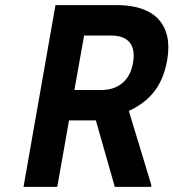

<svg xmlns="http://www.w3.org/2000/svg" viewBox="-20 -731 678 751"><path d="M634 -496C640 -531 640 -562 634 -589C615 -672 544 -711 436 -711H197L72 0H204L250 -260H355L429 0H571L572 -7L484 -297C558 -332 615 -386 634 -496ZM500 -484C488 -414 440 -379 377 -379H271L309 -592H415C482 -592 513 -555 500 -484Z"/></svg>

Font: Asimov
Style: NarIt
Weight: 500
Designer: Google
Version: Version 2.000980; 2014